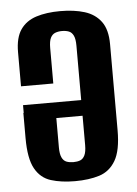

<svg xmlns="http://www.w3.org/2000/svg" viewBox="-48 -638 492 688"><g transform="rotate(-5 198.5 -294.0)"><path d="M194.6 12Q145 12 108.1 0.4Q71.1 -11.1 51.1 -47.3Q31 -83.5 31 -156.8V-247.7H147.1V-113.5Q147.1 -89.8 153.1 -77.2Q159 -64.6 169.9 -60.5Q180.7 -56.5 194.3 -56.5Q208.5 -56.5 219 -60.5Q229.5 -64.6 235.5 -77.2Q241.5 -89.8 241.5 -113.5V-471.1Q241.5 -495.5 235.5 -507.7Q229.5 -520 219 -524Q208.5 -528.1 194.3 -528.1Q181 -528.1 170.2 -524Q159.4 -520 153.2 -507.7Q147.1 -495.5 147.1 -471.1V-343.5H31V-466.3Q31 -518.5 51.1 -547.4Q71.1 -576.2 107.9 -588Q144.7 -599.7 194 -599.7Q244.2 -599.7 281.7 -588.1Q319.1 -576.5 340.5 -547.7Q362 -518.8 362 -466.3V-156.1Q362 -83.8 340.7 -47.6Q319.5 -11.5 282 0.3Q244.5 12 194.6 12ZM32.3 -219.2V-275.6H259V-219.2Z"/></g></svg>

Font: Alumni Sans SC Thin
Style: Regular
Weight: 100
Designer: Robert E. Leuschke
Foundry: Robert E. Leuschke
Version: Version 1.018